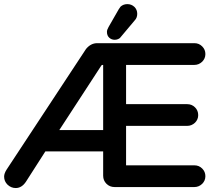

<svg xmlns="http://www.w3.org/2000/svg" viewBox="-30 -905 1065 941"><path d="M494.1 -749Q494.1 -758.8 502 -772.5L551.8 -859.4L560.5 -872.1Q574.2 -884.8 594.2 -884.8Q614.3 -884.8 628.9 -871.1Q642.6 -857.4 642.6 -837.4Q642.6 -817.4 629.9 -804.7Q561.5 -722.7 558.1 -719.2Q554.7 -715.8 547.4 -712.9Q540 -710 532.2 -710Q516.6 -710 505.4 -720.2Q494.1 -730.5 494.1 -749ZM-9.8 -39.1Q-9.8 -54.7 2 -73.2L391.6 -665Q415 -693.4 446.3 -693.4H922.9Q945.3 -693.4 960.9 -677.7Q976.6 -662.1 976.6 -640.1Q976.6 -618.2 960.9 -602.5Q944.3 -586.9 922.9 -586.9H588.9Q587.9 -586.9 587.9 -586.9Q587.9 -586.9 587.9 -585.9V-394.5H887.7Q910.2 -394.5 925.8 -378.9Q941.4 -363.3 941.4 -340.8Q941.4 -319.3 925.8 -303.7Q909.2 -288.1 887.7 -288.1H587.9V-95.7Q587.9 -94.7 587.9 -94.7Q587.9 -94.7 588.9 -94.7H922.9Q945.3 -94.7 960.9 -79.1Q976.6 -63.5 976.6 -41.5Q976.6 -19.5 960.9 -3.9Q944.3 11.7 922.9 11.7H531.2Q507.8 11.7 491.7 -4.4Q475.6 -20.5 475.6 -43.9V-163.1H192.4L96.7 -13.7Q76.2 16.6 46.9 16.6Q24.4 16.6 6.8 0Q-9.8 -16.6 -9.8 -39.1ZM587.9 -93.8ZM586.9 -586.9ZM472.7 -586.9Q468.8 -586.9 466.8 -584L260.7 -267.6H475.6V-586.9Z"/></svg>

Font: FakePearl
Style: SemiBold
Weight: 400
Version: Version 1.2